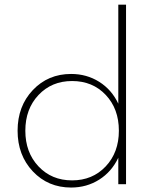

<svg xmlns="http://www.w3.org/2000/svg" viewBox="-20 -802 665 836"><path d="M289.6 14.6Q189.5 14.6 123 -55.7Q56.6 -126 56.6 -232.9Q56.6 -339.8 123 -409.9Q189.5 -480 289.6 -480Q357.4 -480 411.9 -445.8Q466.3 -411.6 495.1 -350.6V-781.7H528.8V0H495.1V-115.2Q466.3 -54.2 411.9 -19.8Q357.4 14.6 289.6 14.6ZM497.6 -232.9Q497.6 -328.1 440.4 -388.7Q383.3 -449.2 293.9 -449.2Q205.1 -449.2 147.7 -388.4Q90.3 -327.6 90.3 -232.9Q90.3 -138.2 147.7 -77.4Q205.1 -16.6 293.9 -16.6Q382.8 -16.6 440.2 -77.4Q497.6 -138.2 497.6 -232.9Z"/></svg>

Font: Spartan MB ExtLt
Style: Regular
Weight: 200
Designer: Matt Bailey, Mirko Velimirovic
Foundry: Matt Bailey
Version: Version 1.005